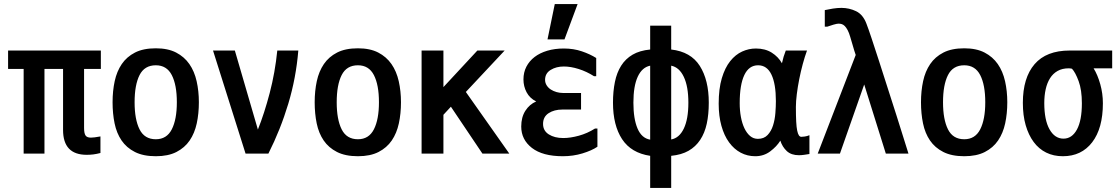

<svg xmlns="http://www.w3.org/2000/svg" viewBox="-20 -776 5540 950"><path d="M292 -435H200V-16H97V-435H20V-526H479V-435H396V-143Q396 -117 403 -106Q410 -95 430 -95Q435 -95 449 -96.5Q463 -98 477 -101V-19Q458 -14 442 -12Q426 -10 409 -10Q292 -10 292 -133Z M751 -3Q689 -3 647.5 -24Q606 -45 581.5 -81Q557 -117 547 -165.5Q537 -214 537 -270Q537 -326 547.5 -374.5Q558 -423 582.5 -459Q607 -495 648 -516Q689 -537 751 -537Q811 -537 851.5 -516Q892 -495 917 -459Q942 -423 953 -374Q964 -325 964 -270Q964 -214 953.5 -165.5Q943 -117 918.5 -81Q894 -45 853 -24Q812 -3 751 -3ZM751 -87Q805 -87 830 -136Q855 -185 855 -270Q855 -356 830 -404.5Q805 -453 751 -453Q695 -453 670.5 -404.5Q646 -356 646 -270Q646 -185 670.5 -136Q695 -87 751 -87Z M1034 -526H1142L1256 -135Q1288 -215 1314.5 -316Q1341 -417 1352 -526H1456Q1445 -391 1406.5 -263Q1368 -135 1308 -16H1195Z M1751 -3Q1689 -3 1647.5 -24Q1606 -45 1581.5 -81Q1557 -117 1547 -165.5Q1537 -214 1537 -270Q1537 -326 1547.5 -374.5Q1558 -423 1582.5 -459Q1607 -495 1648 -516Q1689 -537 1751 -537Q1811 -537 1851.5 -516Q1892 -495 1917 -459Q1942 -423 1953 -374Q1964 -325 1964 -270Q1964 -214 1953.5 -165.5Q1943 -117 1918.5 -81Q1894 -45 1853 -24Q1812 -3 1751 -3ZM1751 -87Q1805 -87 1830 -136Q1855 -185 1855 -270Q1855 -356 1830 -404.5Q1805 -453 1751 -453Q1695 -453 1670.5 -404.5Q1646 -356 1646 -270Q1646 -185 1670.5 -136Q1695 -87 1751 -87Z M2285 -321 2500 -16H2367L2211 -248L2174 -208V-16H2066V-526H2174V-345L2342 -526H2477Z M2559 -150Q2559 -196 2579.5 -228Q2600 -260 2633 -274Q2601 -290 2585.5 -319.5Q2570 -349 2570 -383Q2570 -418 2584.5 -446Q2599 -474 2625 -494Q2651 -514 2688 -525Q2725 -536 2770 -536Q2818 -536 2859 -522Q2900 -508 2930 -489V-399H2919Q2883 -422 2843.5 -434.5Q2804 -447 2770 -447Q2732 -447 2704.5 -430Q2677 -413 2677 -381Q2677 -366 2685 -353.5Q2693 -341 2705.5 -333Q2718 -325 2733.5 -320.5Q2749 -316 2765 -316H2855V-234H2763Q2722 -234 2694.5 -216Q2667 -198 2667 -163Q2667 -129 2695.5 -111Q2724 -93 2767 -93Q2802 -93 2844 -104.5Q2886 -116 2924 -140H2936V-50Q2908 -31 2862 -17Q2816 -3 2765 -3Q2665 -3 2612 -44Q2559 -85 2559 -150ZM2725 -756H2838L2773 -581H2689Z M3197 -5Q3103 -19 3058 -87.5Q3013 -156 3013 -268Q3013 -324 3022.5 -370.5Q3032 -417 3053.5 -451Q3075 -485 3110 -505.5Q3145 -526 3197 -531V-649H3301V-531Q3398 -520 3442.5 -450Q3487 -380 3487 -268Q3487 -210 3477 -164Q3467 -118 3444.5 -84Q3422 -50 3387 -30Q3352 -10 3301 -5V154H3197ZM3386 -268Q3386 -348 3363.5 -395.5Q3341 -443 3301 -451V-86Q3341 -93 3363.5 -140Q3386 -187 3386 -268ZM3114 -268Q3114 -188 3134.5 -140Q3155 -92 3197 -85V-451Q3157 -443 3135.5 -396.5Q3114 -350 3114 -268Z M3985 -14Q3973 -12 3959 -10Q3945 -8 3933 -8Q3895 -8 3873 -28.5Q3851 -49 3841 -80Q3823 -51 3791 -27Q3759 -3 3717 -3Q3678 -3 3645 -20.5Q3612 -38 3587.5 -71.5Q3563 -105 3549.5 -153.5Q3536 -202 3536 -263Q3536 -337 3551.5 -389Q3567 -441 3593 -473.5Q3619 -506 3652 -521Q3685 -536 3720 -536Q3766 -536 3798.5 -515.5Q3831 -495 3849 -463Q3856 -496 3868 -526H3973Q3962 -496 3952 -459Q3942 -422 3934.5 -384Q3927 -346 3922.5 -310Q3918 -274 3918 -247Q3918 -203 3919.5 -174.5Q3921 -146 3924.5 -129.5Q3928 -113 3933 -106Q3938 -99 3945 -99Q3950 -99 3961.5 -100.5Q3973 -102 3985 -107ZM3819 -276Q3819 -361 3797 -407Q3775 -453 3731 -453Q3686 -453 3663 -405Q3640 -357 3640 -266Q3640 -229 3646 -197Q3652 -165 3663.5 -141Q3675 -117 3691.5 -103Q3708 -89 3730 -89Q3760 -89 3778 -108Q3796 -127 3805 -155.5Q3814 -184 3816.5 -216.5Q3819 -249 3819 -276Z M4061 -726Q4079 -730 4101 -733.5Q4123 -737 4143 -737Q4182 -737 4216 -720.5Q4250 -704 4267 -659Q4276 -636 4292.5 -586.5Q4309 -537 4329.5 -473.5Q4350 -410 4372.5 -339.5Q4395 -269 4415.5 -205.5Q4436 -142 4451.5 -91Q4467 -40 4475 -16H4363L4256 -358L4136 -16H4026L4214 -504Q4207 -524 4200 -549Q4193 -574 4187 -593Q4181 -614 4174 -627Q4167 -640 4160 -647Q4153 -654 4145.5 -656.5Q4138 -659 4129 -659Q4121 -659 4104 -654Q4087 -649 4073 -644H4061Z M4751 -3Q4689 -3 4647.5 -24Q4606 -45 4581.5 -81Q4557 -117 4547 -165.5Q4537 -214 4537 -270Q4537 -326 4547.5 -374.5Q4558 -423 4582.5 -459Q4607 -495 4648 -516Q4689 -537 4751 -537Q4811 -537 4851.5 -516Q4892 -495 4917 -459Q4942 -423 4953 -374Q4964 -325 4964 -270Q4964 -214 4953.5 -165.5Q4943 -117 4918.5 -81Q4894 -45 4853 -24Q4812 -3 4751 -3ZM4751 -87Q4805 -87 4830 -136Q4855 -185 4855 -270Q4855 -356 4830 -404.5Q4805 -453 4751 -453Q4695 -453 4670.5 -404.5Q4646 -356 4646 -270Q4646 -185 4670.5 -136Q4695 -87 4751 -87Z M5041 -267Q5041 -391 5099 -458.5Q5157 -526 5273 -526H5483V-438H5391Q5411 -406 5424 -359.5Q5437 -313 5437 -265Q5437 -141 5384 -72Q5331 -3 5239 -3Q5193 -3 5156.5 -21Q5120 -39 5094.5 -73.5Q5069 -108 5055 -156.5Q5041 -205 5041 -267ZM5333 -265Q5333 -331 5317 -374.5Q5301 -418 5284 -436Q5279 -437 5275 -437.5Q5271 -438 5268 -438Q5236 -438 5213 -425Q5190 -412 5175.5 -389Q5161 -366 5154 -334.5Q5147 -303 5147 -266Q5147 -182 5173 -136Q5199 -90 5242 -90Q5284 -90 5308.5 -135Q5333 -180 5333 -265Z"/></svg>

Font: D2Coding ligature
Style: Bold
Weight: 700
Monospace: yes
Designer: Yong-Rak Park; Jeong-Hwan Yoon; Sang-Min Lee;
Foundry: NHN Corporation
Version: Version 1.3.2; Build 20180524